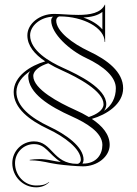

<svg xmlns="http://www.w3.org/2000/svg" viewBox="-20 -661 600 842"><path d="M318.5 67.5C327.9 68.1 336.2 68.5 344 68.5C407.5 68.5 461 25.3 461 -25.5C461 -71.5 428.8 -108.9 382.7 -139.6C447.1 -158.1 520 -204.3 520 -274C520 -345.3 451.4 -398.1 370 -436.3C298.7 -469.7 226.5 -523.5 226.5 -571.1C226.5 -581 233.7 -589 242.5 -589C344.8 -588.9 439 -539.3 439 -477H441V-640L440 -641C422.4 -603.6 374.1 -595.6 323.2 -595.6C303.1 -595.6 282.5 -596.8 263.2 -598C246.4 -599.1 230.6 -600 217 -600C153.5 -600 100 -556.8 100 -506C100 -460 132.2 -422.6 178.3 -391.9C113.9 -373.4 40 -327.2 40 -257.5C40 -186.1 109.6 -133.4 191 -95.2C262.3 -61.8 334.5 -8 334.5 39.6C334.5 49.5 327.3 57.5 318.5 57.5C210.7 57.5 210.1 -41 128.9 -41C76.4 -41 33.9 1.8 33.9 54.5C33.9 113 80.7 160.5 138.5 160.5C161 160.5 180.4 153.4 195.9 137.6L194.9 136.6C179.7 150 160.2 152.5 138.5 152.5C87.4 152.5 45.9 108.6 45.9 54.5C45.9 8.4 83.1 -29 128.9 -29C180.7 -29 191.6 13.7 246.7 49.6C231.5 47.5 216.9 45 204.9 42.4C186.6 38.5 169.5 36.7 152.2 36.7C138.6 36.7 124.9 37.8 110.4 40V42C143 42 170.4 47.4 202.4 54.2C235.2 61.1 285.3 65.5 318.5 67.5ZM345.6 -584.1C378.8 -586 406.8 -591.8 429 -608.7V-532C409.6 -554.7 380.3 -572.2 345.6 -584.1ZM191.4 -383.6C210.1 -372.2 230.6 -361.8 251.9 -352.3C321.6 -321.1 434.1 -261.7 434.1 -203.8C434.1 -178.5 404.3 -159.2 369.6 -147.9C350.9 -159.3 330.4 -169.7 309.1 -179.2C239.4 -210.4 125.9 -269.8 125.9 -327.7C125.9 -353 156.7 -372.3 191.4 -383.6ZM341.6 56.5C344.6 51.5 346.5 45.4 346.5 39.6C346.5 -18.3 267 -72.8 196.1 -106C114.9 -144.2 52 -194.7 52 -257.5C52 -295.1 77.7 -326.5 112.4 -349.2C107.4 -342.4 103.9 -335.8 103.9 -327.7C103.9 -252 195.9 -194.8 296.1 -150C355.9 -123.2 429 -81 429 -25.5C429 16.4 403 56.5 344 56.5ZM256.8 -363.3C196.9 -390.1 112 -439.4 112 -506C112 -546.9 155.9 -586.1 212.9 -587.9C207.4 -584 204.5 -578 204.5 -571.1C204.5 -513.2 285.6 -440.5 356.4 -407.3C437.6 -369.2 488 -322.9 488 -274C488 -232.9 470 -197.6 436.2 -174.9C442.3 -183.2 446.1 -192.8 446.1 -203.8C446.1 -273.7 324.3 -333 256.8 -363.3Z"/></svg>

Font: SortefaxS01
Style: Medium
Weight: 500
Designer: gluk
Foundry: gluk
Version: Version 0.261